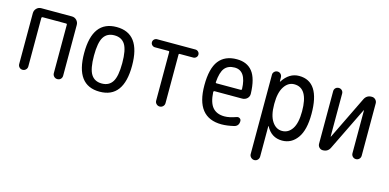

<svg xmlns="http://www.w3.org/2000/svg" viewBox="-70 -930 3141 1550"><g transform="rotate(15 1500.0 -155.0)"><path d="M66.4 -38.1V-462.9Q66.4 -486.3 82.5 -502.9Q98.6 -519.5 122.1 -519.5H377.9Q401.4 -519.5 417.5 -502.9Q433.6 -486.3 433.6 -462.9V-39.1Q433.6 -22.5 422.9 -11.2Q412.1 0 395 0Q377.9 0 366.7 -11.7Q355.5 -23.4 355.5 -39.1V-444.3Q355.5 -452.1 346.7 -452.1H151.4Q143.6 -452.1 142.6 -444.3V-38.1Q142.6 -22.5 131.3 -11.2Q120.1 0 104 0Q87.9 0 77.1 -11.2Q66.4 -22.5 66.4 -38.1Z M839.4 -415.5Q810.5 -460.9 750 -460.9Q689.5 -460.9 660.6 -415.5Q631.8 -370.1 631.8 -260.3Q631.8 -150.4 660.6 -104.5Q689.5 -58.6 750 -58.6Q810.5 -58.6 839.4 -104.5Q868.2 -150.4 868.2 -260.3Q868.2 -370.1 839.4 -415.5ZM950.2 -260.3Q950.2 9.8 750 9.8Q549.8 9.8 549.8 -260.3Q549.8 -530.3 750 -530.3Q950.2 -530.3 950.2 -260.3Z M1089.8 -452.1Q1076.2 -452.1 1065.9 -461.9Q1055.7 -471.7 1055.7 -485.8Q1055.7 -500 1065.9 -509.8Q1076.2 -519.5 1089.8 -519.5H1410.2Q1423.8 -519.5 1434.1 -509.8Q1444.3 -500 1444.3 -485.8Q1444.3 -471.7 1434.1 -461.9Q1423.8 -452.1 1410.2 -452.1H1296.9Q1289.1 -452.1 1289.1 -444.3V-39.1Q1289.1 -22.5 1277.3 -11.2Q1265.6 0 1250 0Q1234.4 0 1222.7 -11.2Q1210.9 -22.5 1210.9 -39.1V-444.3Q1210.9 -452.1 1203.1 -452.1Z M1754.9 -460.9Q1700.2 -460.9 1671.9 -426.3Q1643.6 -391.6 1637.7 -307.6Q1637.7 -299.8 1646.5 -299.8H1846.7Q1855.5 -299.8 1856.4 -307.6Q1851.6 -460.9 1754.9 -460.9ZM1769.5 9.8Q1554.7 9.8 1554.7 -259.8Q1554.7 -400.4 1605 -465.3Q1655.3 -530.3 1754.9 -530.3Q1840.8 -530.3 1885.7 -473.6Q1930.7 -417 1934.6 -291Q1935.5 -266.6 1918.5 -250.5Q1901.4 -234.4 1877 -234.4H1646.5Q1638.7 -234.4 1637.7 -224.6Q1642.6 -136.7 1676.8 -97.7Q1710.9 -58.6 1775.4 -58.6Q1816.4 -58.6 1873 -79.1Q1886.7 -84 1898.4 -76.7Q1910.2 -69.3 1910.2 -54.7Q1910.2 -13.7 1873 -3.9Q1814.5 9.8 1769.5 9.8Z M2138.7 -264.6V-254.9Q2138.7 -164.1 2171.4 -114.7Q2204.1 -65.4 2254.9 -65.4Q2307.6 -65.4 2339.4 -113.8Q2371.1 -162.1 2371.1 -259.8Q2371.1 -455.1 2254.9 -455.1Q2204.1 -455.1 2171.4 -405.3Q2138.7 -355.5 2138.7 -264.6ZM2059.6 179.7V-483.4Q2059.6 -498 2070.8 -508.8Q2082 -519.5 2096.7 -519.5Q2112.3 -519.5 2123 -509.3Q2133.8 -499 2134.8 -483.4L2135.7 -446.3Q2135.7 -445.3 2136.7 -445.3Q2138.7 -445.3 2138.7 -446.3Q2192.4 -530.3 2275.4 -530.3Q2450.2 -530.3 2450.2 -259.8Q2450.2 -125 2401.9 -57.6Q2353.5 9.8 2275.4 9.8Q2185.5 9.8 2141.6 -74.2Q2141.6 -75.2 2139.6 -75.2Q2138.7 -75.2 2138.7 -74.2V179.7Q2138.7 196.3 2127.4 208Q2116.2 219.7 2100.1 219.7Q2084 219.7 2071.8 208Q2059.6 196.3 2059.6 179.7Z M2613.3 0Q2595.7 0 2583.5 -12.7Q2571.3 -25.4 2571.3 -43V-482.4Q2571.3 -498 2582 -508.8Q2592.8 -519.5 2608.9 -519.5Q2625 -519.5 2635.7 -508.8Q2646.5 -498 2646.5 -482.4V-124Q2646.5 -123 2647.5 -123Q2649.4 -123 2649.4 -124L2823.2 -481.4Q2841.8 -520.5 2885.7 -519.5Q2903.3 -519.5 2916 -506.8Q2928.7 -494.1 2928.7 -475.6V-39.1Q2928.7 -22.5 2917.5 -11.2Q2906.2 0 2890.1 0Q2874 0 2862.8 -11.2Q2851.6 -22.5 2851.6 -39.1V-396.5Q2851.6 -397.5 2850.6 -397.5Q2848.6 -397.5 2848.6 -396.5L2673.8 -38.1Q2656.2 0 2613.3 0Z"/></g></svg>

Font: Rounded Mgen+ 1m regular
Style: Regular
Weight: 400
Designer: [Source Han Sans]
Ryoko NISHIZUKA  (kana & ideographs); Paul D. Hunt (Latin, Greek & Cyrillic); Wenlong ZHANG  (bopomofo
Version: Version 1.059.20150602